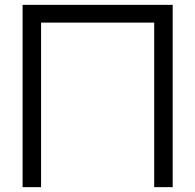

<svg xmlns="http://www.w3.org/2000/svg" viewBox="-20 -770 804 790"><path d="M690.5 0H614.5V-677H149V0H73V-750H690.5Z"/></svg>

Font: Russisch Sans
Style: Regular
Weight: 400
Designer: Michael Sharanda (font) & Cristiano Sobral (main changes)
Foundry: Michael Sharanda
Version: Version 2.00;October 25, 2020;FontCreator 13.0.0.2681 64-bit